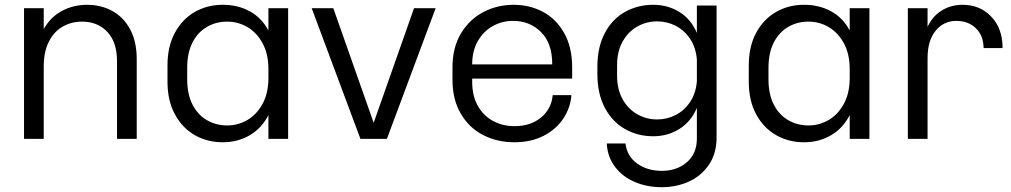

<svg xmlns="http://www.w3.org/2000/svg" viewBox="-20 -588 4209 799"><path d="M549 -342V-10H467V-332Q467 -413 426.5 -455.5Q386 -498 322 -498H321Q278 -498 242 -478Q206 -458 184 -416Q162 -374 162 -311V-10H80V-554H162V-467Q190 -517 237.5 -542.5Q285 -568 343 -568Q401 -568 448 -542Q495 -516 522 -465Q549 -414 549 -342Z M1179 -554V-10H1097V-109Q1069 -54 1019 -25Q969 4 908 4H906Q843 4 791 -25.5Q739 -55 708 -112Q677 -169 677 -248V-316Q677 -395 708 -452Q739 -509 791 -538.5Q843 -568 906 -568H908Q970 -568 1019.5 -541Q1069 -514 1097 -461V-554ZM1097 -264V-300Q1097 -363 1073 -407.5Q1049 -452 1010 -475Q971 -498 926 -498H925Q879 -498 841 -476Q803 -454 781 -411Q759 -368 759 -306V-258Q759 -196 781 -153Q803 -110 841 -88Q879 -66 925 -66H926Q971 -66 1010 -89Q1049 -112 1073 -156.5Q1097 -201 1097 -264Z M1793 -554 1590 -10H1480L1277 -554H1367L1535 -77L1703 -554Z M2361 -308V-261H1945V-247Q1945 -189 1968.5 -147.5Q1992 -106 2032 -84.5Q2072 -63 2120 -63H2121Q2188 -63 2231.5 -99Q2275 -135 2280 -192H2358Q2354 -140 2324.5 -95Q2295 -50 2242.5 -23Q2190 4 2121 4H2120Q2049 4 1990.5 -26Q1932 -56 1897.5 -115Q1863 -174 1863 -256V-308Q1863 -390 1898 -448.5Q1933 -507 1991 -537.5Q2049 -568 2117 -568H2118Q2184 -568 2239 -539Q2294 -510 2327.5 -451Q2361 -392 2361 -308ZM1945 -320H2278V-322Q2278 -408 2231.5 -454.5Q2185 -501 2116 -501H2114Q2070 -501 2031.5 -480Q1993 -459 1969 -418Q1945 -377 1945 -320Z M2962 -565V-15Q2962 49 2931.5 95.5Q2901 142 2849 166.5Q2797 191 2734 191Q2673 191 2622 169.5Q2571 148 2539.5 106.5Q2508 65 2505 9H2583Q2589 62 2631.5 92.5Q2674 123 2734 123Q2797 123 2838.5 87Q2880 51 2880 -11V-139Q2856 -82 2807.5 -51.5Q2759 -21 2699 -21H2698Q2634 -21 2581 -51Q2528 -81 2497 -139.5Q2466 -198 2466 -280V-310Q2466 -392 2497 -450.5Q2528 -509 2581 -538.5Q2634 -568 2698 -568H2699Q2759 -568 2807.5 -538Q2856 -508 2880 -451V-565ZM2880 -250V-340Q2876 -390 2852 -426Q2828 -462 2792 -480.5Q2756 -499 2715 -499H2714Q2670 -499 2632 -477.5Q2594 -456 2571 -415Q2548 -374 2548 -317V-273Q2548 -216 2571 -175Q2594 -134 2632 -112.5Q2670 -91 2714 -91H2715Q2756 -91 2792 -109.5Q2828 -128 2852 -164Q2876 -200 2880 -250Z M3598 -554V-10H3516V-109Q3488 -54 3438 -25Q3388 4 3327 4H3325Q3262 4 3210 -25.5Q3158 -55 3127 -112Q3096 -169 3096 -248V-316Q3096 -395 3127 -452Q3158 -509 3210 -538.5Q3262 -568 3325 -568H3327Q3389 -568 3438.5 -541Q3488 -514 3516 -461V-554ZM3516 -264V-300Q3516 -363 3492 -407.5Q3468 -452 3429 -475Q3390 -498 3345 -498H3344Q3298 -498 3260 -476Q3222 -454 3200 -411Q3178 -368 3178 -306V-258Q3178 -196 3200 -153Q3222 -110 3260 -88Q3298 -66 3344 -66H3345Q3390 -66 3429 -89Q3468 -112 3492 -156.5Q3516 -201 3516 -264Z M4152 -396V-388H4074L4073 -391Q4072 -441 4040.5 -471Q4009 -501 3960 -501H3959Q3907 -501 3873.5 -460Q3840 -419 3840 -346V-10H3758V-554H3840V-476Q3860 -520 3898.5 -544Q3937 -568 3985 -568H3986Q4057 -568 4103.5 -520.5Q4150 -473 4152 -396Z"/></svg>

Font: Kakao Big Sans
Style: Regular
Weight: 400
Designer: Park Young-rak; Lee Sang-min; Kim Jung-jin; Min Bon; Park Min-gyu;
Foundry: Kakao Corporation
Version: Version 2.003